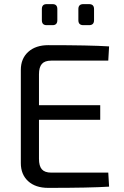

<svg xmlns="http://www.w3.org/2000/svg" viewBox="-20 -910 600 931"><path d="M235 -788H206Q183 -788 183 -812V-866Q183 -890 206 -890H235Q258 -890 258 -866V-812Q258 -788 235 -788ZM412 -788H384Q360 -788 360 -812V-866Q360 -890 384 -890H412Q436 -890 436 -866V-812Q436 -788 412 -788ZM505 -73 509 -5Q417 1 214 1Q152 1 116.5 -31.5Q81 -64 81 -119V-571Q81 -626 117 -658.5Q153 -691 214 -691Q417 -691 509 -685L505 -616H228Q197 -616 183 -600Q169 -584 169 -550V-400H466V-329H169V-140Q169 -105 183 -89Q197 -73 228 -73Z"/></svg>

Font: Exo 2
Style: Regular
Weight: 400
Designer: Natanael Gama
Version: Version 1.001;PS 001.001;hotconv 1.0.70;makeotf.lib2.5.58329